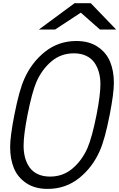

<svg xmlns="http://www.w3.org/2000/svg" viewBox="-20 -1187 756 1217"><path d="M452.5 -1166.7H555.3L716.1 -1000H613.3L492.2 -1106.8L329.4 -1000H226.6ZM616.5 -653Q616.5 -694 607.1 -728.2Q597.7 -762.4 578.5 -790Q559.2 -817.7 526 -833.3Q492.8 -849 448.6 -849Q366.5 -849 306.3 -798.2Q246.1 -747.4 210.9 -668Q182.9 -602.2 154.3 -458.3Q129.6 -332 129.6 -263.7Q129.6 -222.7 138.7 -188.5Q147.8 -154.3 167 -126.6Q186.2 -99 219.4 -83.3Q252.6 -67.7 296.9 -67.7Q378.9 -67.7 439.1 -118.5Q499.3 -169.3 534.5 -248.7Q563.8 -317.7 591.8 -458.3Q616.5 -584.6 616.5 -653ZM281.9 10.4Q201.2 10.4 146.5 -26.4Q91.8 -63.2 68 -121.4Q44.3 -179.7 44.3 -255.2Q44.3 -322.3 71 -458.3Q101.6 -614.6 133.5 -685.5Q179.7 -791 265.3 -859Q350.9 -927.1 464.2 -927.1Q544.9 -927.1 599.6 -890.3Q654.3 -853.5 678.1 -795.2Q701.8 -737 701.8 -661.5Q701.8 -594.4 675.1 -458.3Q644.5 -302.1 612.6 -231.1Q566.4 -125.7 480.8 -57.6Q395.2 10.4 281.9 10.4Z"/></svg>

Font: Monoid
Style: Italic
Weight: 400
Width: 4
Italic angle: -11°
Monospace: yes
Version: Version 0.61